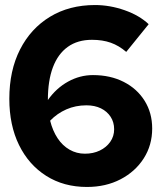

<svg xmlns="http://www.w3.org/2000/svg" viewBox="-20 -731 640 762"><path d="M325 11Q233 11 163.5 -33Q94 -77 55.5 -155.5Q17 -234 17 -339Q17 -451 59.5 -534.5Q102 -618 178.5 -664.5Q255 -711 357 -711Q416 -711 474.5 -690.5Q533 -670 570 -635L481 -525Q452 -550 419.5 -561.5Q387 -573 345 -573Q288 -573 249 -545Q210 -517 190 -464Q170 -411 170 -334Q203 -381 250 -407Q297 -433 349 -433Q418 -433 471 -406Q524 -379 554 -331Q584 -283 584 -221Q584 -155 550.5 -102.5Q517 -50 458.5 -19.5Q400 11 325 11ZM323 -313Q280 -313 243.5 -297Q207 -281 179 -252Q189 -212 208.5 -182.5Q228 -153 256 -137Q284 -121 317 -121Q350 -121 376 -133.5Q402 -146 417.5 -168Q433 -190 433 -218Q433 -246 419 -267.5Q405 -289 380.5 -301Q356 -313 323 -313Z"/></svg>

Font: Red Hat Mono VF Light
Style: Regular
Weight: 300
Monospace: yes
Designer: Pentagram, MCKL
Foundry: Pentagram, MCKL
Version: Version 1.023